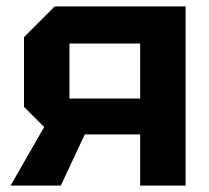

<svg xmlns="http://www.w3.org/2000/svg" viewBox="-20 -580 652 600"><path d="M197 -272H418V-444H197ZM55 -246V-464L151 -560H560V0H418V-160H245L170 0H13L118 -183Z"/></svg>

Font: Tektur SemiBold
Style: Regular
Weight: 600
Designer: Adam Jagosz
Foundry: Adam Jagosz
Version: Version 1.005;gftools[0.9.30]